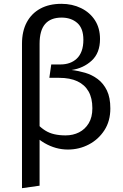

<svg xmlns="http://www.w3.org/2000/svg" viewBox="-20 -770 643 1004"><path d="M301 -750Q358 -750 404 -727.5Q450 -705 476.5 -664Q503 -623 503 -566Q503 -493 459.5 -453Q416 -413 354 -404Q389 -400 425 -389.5Q461 -379 491 -356.5Q521 -334 539 -297Q557 -260 557 -203Q557 -137 526 -89Q495 -41 444.5 -14.5Q394 12 335 12Q303 12 272.5 3.5Q242 -5 213.5 -21.5Q185 -38 160 -62L176 -121Q195 -101 216.5 -87.5Q238 -74 264.5 -68Q291 -62 323 -62Q362 -62 393.5 -78Q425 -94 444 -125.5Q463 -157 463 -204Q463 -257 443 -292Q423 -327 384.5 -345Q346 -363 290 -363H238L248 -433H297Q322 -433 343.5 -440.5Q365 -448 381.5 -463.5Q398 -479 407 -503.5Q416 -528 416 -562Q416 -622 384 -650Q352 -678 302 -678Q245 -678 216 -644.5Q187 -611 187 -541V201L95 214V-541Q95 -607 120 -653.5Q145 -700 191 -725Q237 -750 301 -750Z"/></svg>

Font: Fira Sans Variable
Style: Regular
Weight: 400
Designer: Carrois Corporate & Edenspiekermann AG
Foundry: Carrois Corporate GbR & Edenspiekermann AG
Version: Version 4.202